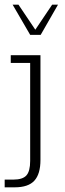

<svg xmlns="http://www.w3.org/2000/svg" viewBox="-29 -630 279 821"><path d="M-9 171V138H28Q68 138 84 120Q100 102 100 58V-361H17V-394H144V54Q144 114 118 142.5Q92 171 34 171ZM100 -481 25 -610H50L122 -503L194 -610H219L145 -481Z"/></svg>

Font: Rokkitt SemiBold ExtraLight
Style: Regular
Weight: 250
Version: Version 3.103